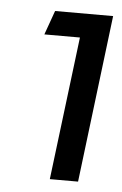

<svg xmlns="http://www.w3.org/2000/svg" viewBox="-40 -831 316 499"><g transform="rotate(5 117.5 -581.5)"><path d="M108.4 -363.8H182.1L235.4 -800.3H84L61.5 -737.3H154.3Z"/></g></svg>

Font: Guggenheim Sans Display
Style: Italic
Weight: 400
Italic angle: -7°
Designer: Modified by Tom Baber under direction of Pentagram Design 2023
Foundry: rsms
Version: Version 1.001;Glyphs 3.1.2 (3151)